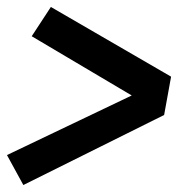

<svg xmlns="http://www.w3.org/2000/svg" viewBox="-31 -640 551 551"><path d="M36 -109 -11 -195 347 -366 60 -536 115 -620 460 -420 440 -310Z"/></svg>

Font: Iosevka SS08
Style: Bold Italic
Weight: 700
Italic angle: -10°
Monospace: yes
Designer: Belleve Invis
Foundry: Belleve Invis
Version: 2.1.0; ttfautohint (v1.8.2)